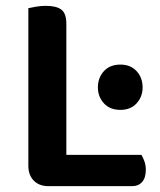

<svg xmlns="http://www.w3.org/2000/svg" viewBox="-20 -635 547 657"><path d="M146 2Q114 2 95.5 -17Q77 -36 77 -68V-607Q85 -609 102.5 -612Q120 -615 137 -615Q173 -615 190 -602Q207 -589 207 -554V-105H464Q469 -97 474 -83.5Q479 -70 479 -54Q479 -27 466.5 -12.5Q454 2 432 2ZM315 -336Q315 -369 335.5 -391.5Q356 -414 392 -414Q427 -414 447.5 -391.5Q468 -369 468 -336Q468 -304 447.5 -281.5Q427 -259 392 -259Q356 -259 335.5 -281.5Q315 -304 315 -336Z"/></svg>

Font: Baloo Thambi 2 SemiBold
Style: Regular
Weight: 600
Designer: Aadarsh Rajan and Ek Type
Foundry: Ek Type
Version: Version 1.640;hotconv 1.0.111;makeotfexe 2.5.65597; ttfautoh